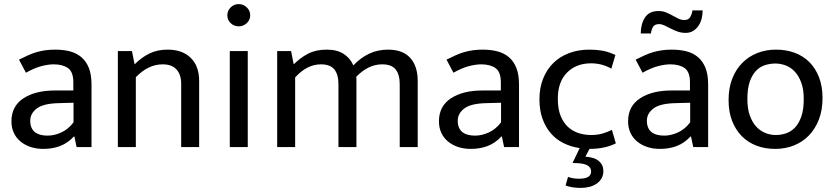

<svg xmlns="http://www.w3.org/2000/svg" viewBox="-20 -720 4086 940"><path d="M73 -428Q97 -440 118 -449.5Q139 -459 160 -465Q181 -471 203 -474Q225 -477 251 -477Q290 -477 322.5 -468.5Q355 -460 378.5 -440Q402 -420 415 -387.5Q428 -355 428 -306V0H355L344 -52H342Q311 -19 274 -5Q237 9 192 9Q158 9 129.5 -0.5Q101 -10 80 -27.5Q59 -45 47.5 -70Q36 -95 36 -126Q36 -200 94.5 -238.5Q153 -277 249 -277H339V-317Q339 -368 313 -386.5Q287 -405 243 -405Q217 -405 183.5 -396.5Q150 -388 107 -364ZM340 -217 266 -215Q191 -213 159.5 -188.5Q128 -164 128 -129Q128 -108 135 -93.5Q142 -79 153.5 -71Q165 -63 180.5 -59.5Q196 -56 213 -56Q246 -56 280 -71.5Q314 -87 340 -121Z M645 0H557V-470H626L639 -405Q674 -440 712.5 -458.5Q751 -477 801 -477Q873 -477 914 -436.5Q955 -396 955 -324V0H867V-311Q867 -354 844.5 -379.5Q822 -405 776 -405Q706 -405 645 -342Z M1105 0V-470H1193V0ZM1149 -591Q1126 -591 1109.5 -606.5Q1093 -622 1093 -645Q1093 -668 1109.5 -684Q1126 -700 1149 -700Q1171 -700 1188 -684Q1205 -668 1205 -645Q1205 -622 1188 -606.5Q1171 -591 1149 -591Z M1425 0H1337V-470H1405L1418 -405Q1451 -438 1489 -457.5Q1527 -477 1580 -477Q1630 -477 1662 -456.5Q1694 -436 1710 -400Q1745 -437 1787 -457Q1829 -477 1880 -477Q1952 -477 1988.5 -436.5Q2025 -396 2025 -324V0H1937V-308Q1937 -355 1917 -380Q1897 -405 1851 -405Q1783 -405 1724 -344Q1725 -339 1725 -334Q1725 -329 1725 -324V0H1637V-308Q1637 -355 1617 -380Q1597 -405 1551 -405Q1483 -405 1425 -341Z M2166 -428Q2190 -440 2211 -449.5Q2232 -459 2253 -465Q2274 -471 2296 -474Q2318 -477 2344 -477Q2383 -477 2415.5 -468.5Q2448 -460 2471.5 -440Q2495 -420 2508 -387.5Q2521 -355 2521 -306V0H2448L2437 -52H2435Q2404 -19 2367 -5Q2330 9 2285 9Q2251 9 2222.5 -0.5Q2194 -10 2173 -27.5Q2152 -45 2140.5 -70Q2129 -95 2129 -126Q2129 -200 2187.5 -238.5Q2246 -277 2342 -277H2432V-317Q2432 -368 2406 -386.5Q2380 -405 2336 -405Q2310 -405 2276.5 -396.5Q2243 -388 2200 -364ZM2433 -217 2359 -215Q2284 -213 2252.5 -188.5Q2221 -164 2221 -129Q2221 -108 2228 -93.5Q2235 -79 2246.5 -71Q2258 -63 2273.5 -59.5Q2289 -56 2306 -56Q2339 -56 2373 -71.5Q2407 -87 2433 -121Z M2873 -59Q2905 -59 2929 -66Q2953 -73 2976 -84L2995 -18Q2941 9 2866 9L2846 47Q2891 50 2912.5 69Q2934 88 2934 117Q2934 138 2925 153.5Q2916 169 2900.5 179.5Q2885 190 2865 195Q2845 200 2823 200Q2800 200 2780.5 196.5Q2761 193 2749 188L2761 146Q2774 151 2788 153Q2802 155 2816 155Q2843 155 2858.5 146.5Q2874 138 2874 119Q2874 99 2854 88.5Q2834 78 2783 78L2818 5Q2776 -1 2739.5 -19Q2703 -37 2677 -67Q2651 -97 2636 -138.5Q2621 -180 2621 -234Q2621 -290 2639 -335Q2657 -380 2689 -411.5Q2721 -443 2766 -460Q2811 -477 2865 -477Q2896 -477 2925.5 -472.5Q2955 -468 2993 -451L2973 -384Q2927 -410 2874 -410Q2801 -410 2756 -364.5Q2711 -319 2711 -237Q2711 -186 2725 -152Q2739 -118 2762 -97.5Q2785 -77 2814 -68Q2843 -59 2873 -59Z M3092 -428Q3116 -440 3137 -449.5Q3158 -459 3179 -465Q3200 -471 3222 -474Q3244 -477 3270 -477Q3309 -477 3341.5 -468.5Q3374 -460 3397.5 -440Q3421 -420 3434 -387.5Q3447 -355 3447 -306V0H3374L3363 -52H3361Q3330 -19 3293 -5Q3256 9 3211 9Q3177 9 3148.5 -0.5Q3120 -10 3099 -27.5Q3078 -45 3066.5 -70Q3055 -95 3055 -126Q3055 -200 3113.5 -238.5Q3172 -277 3268 -277H3358V-317Q3358 -368 3332 -386.5Q3306 -405 3262 -405Q3236 -405 3202.5 -396.5Q3169 -388 3126 -364ZM3359 -217 3285 -215Q3210 -213 3178.5 -188.5Q3147 -164 3147 -129Q3147 -108 3154 -93.5Q3161 -79 3172.5 -71Q3184 -63 3199.5 -59.5Q3215 -56 3232 -56Q3265 -56 3299 -71.5Q3333 -87 3359 -121ZM3117 -556Q3117 -602 3137.5 -634Q3158 -666 3204 -666Q3225 -666 3241.5 -659Q3258 -652 3272.5 -644Q3287 -636 3301 -629Q3315 -622 3331 -622Q3351 -622 3359.5 -637Q3368 -652 3370 -669H3420Q3420 -648 3415 -628.5Q3410 -609 3399.5 -593.5Q3389 -578 3373.5 -568.5Q3358 -559 3337 -559Q3316 -559 3297.5 -565.5Q3279 -572 3263 -580.5Q3247 -589 3233 -595.5Q3219 -602 3207 -602Q3186 -602 3177.5 -589Q3169 -576 3167 -556Z M4007 -240Q4007 -181 3989 -134.5Q3971 -88 3939.5 -56Q3908 -24 3866 -7.5Q3824 9 3775 9Q3726 9 3684.5 -6.5Q3643 -22 3612.5 -52.5Q3582 -83 3564.5 -127.5Q3547 -172 3547 -230Q3547 -289 3565 -335Q3583 -381 3614.5 -412.5Q3646 -444 3688 -460.5Q3730 -477 3779 -477Q3828 -477 3869.5 -462Q3911 -447 3941.5 -417Q3972 -387 3989.5 -342.5Q4007 -298 4007 -240ZM3915 -235Q3915 -282 3903 -315Q3891 -348 3871.5 -369Q3852 -390 3827 -399.5Q3802 -409 3776 -409Q3750 -409 3725 -401Q3700 -393 3681 -373Q3662 -353 3650.5 -319.5Q3639 -286 3639 -235Q3639 -188 3651 -154.5Q3663 -121 3682.5 -100Q3702 -79 3727 -69Q3752 -59 3778 -59Q3804 -59 3829 -67.5Q3854 -76 3873 -96.5Q3892 -117 3903.5 -150.5Q3915 -184 3915 -235Z"/></svg>

Font: Mukta
Style: Regular
Weight: 400
Designer: Girish Dalvi and Yashodeep Gholap
Foundry: Ek Type
Version: Version 2.538;PS 1.001;hotconv 16.6.51;makeotf.lib2.5.65220;